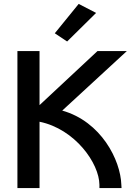

<svg xmlns="http://www.w3.org/2000/svg" viewBox="-20 -961 668 981"><path d="M69 0H182V-339C363 -302 487 -127 488 -17V0H601L600 -17C596 -143 497 -340 298 -396L628 -700H478L182 -424V-700H69ZM382 -941 260 -791 323 -749 471 -895Z"/></svg>

Font: Mint Spirit No2
Style: Bold
Weight: 700
Designer: HARENDAL Hirwen
Foundry: Arkandis Digital Foundry.
Version: Version 1.004;FFEdit